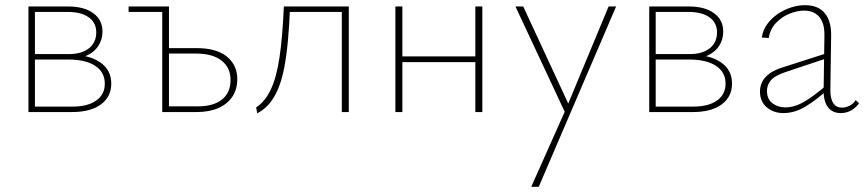

<svg xmlns="http://www.w3.org/2000/svg" viewBox="-20 -433 3344 742"><path d="M90 0V-408H243Q305 -408 340.5 -382Q376 -356 376 -311Q376 -280 360 -255.5Q344 -231 314.5 -218Q285 -205 244 -205L247 -222Q323 -222 366.5 -192.5Q410 -163 410 -110Q410 -59 370 -29.5Q330 0 259 0ZM115 -21H259Q319 -21 352 -44.5Q385 -68 385 -110Q385 -154 348 -178.5Q311 -203 243 -203H106V-224H246Q296 -224 324 -246.5Q352 -269 352 -308Q352 -345 323 -366Q294 -387 240 -387H115Z M607 0V-408H633V-22H745Q805 -22 838 -48.5Q871 -75 871 -124Q871 -172 836 -199Q801 -226 738 -226H624V-247H741Q778 -247 807 -239Q836 -231 856 -215Q876 -199 886.5 -177Q897 -155 897 -127Q897 -88 878 -59.5Q859 -31 824 -15.5Q789 0 740 0ZM477 -387V-408H620V-387Z M974 5 970 -18Q1005 -41 1027 -88Q1049 -135 1060.5 -213.5Q1072 -292 1077 -408H1101Q1098 -333 1092.5 -274Q1087 -215 1078 -169Q1069 -123 1054.5 -89Q1040 -55 1020.5 -32Q1001 -9 974 5ZM1301 0V-408H1328V0ZM1091 -387V-408H1313V-387Z M1817 0V-408H1844V0ZM1508 0V-408H1535V0ZM1521 -193V-215H1830V-193Z M2167 9 1972 -408H2002L2182 -20ZM2332 -408H2361L2062 289H2033L2169 -16Z M2489 0V-408H2642Q2704 -408 2739.5 -382Q2775 -356 2775 -311Q2775 -280 2759 -255.5Q2743 -231 2713.5 -218Q2684 -205 2643 -205L2646 -222Q2722 -222 2765.5 -192.5Q2809 -163 2809 -110Q2809 -59 2769 -29.5Q2729 0 2658 0ZM2514 -21H2658Q2718 -21 2751 -44.5Q2784 -68 2784 -110Q2784 -154 2747 -178.5Q2710 -203 2642 -203H2505V-224H2645Q2695 -224 2723 -246.5Q2751 -269 2751 -308Q2751 -345 2722 -366Q2693 -387 2639 -387H2514Z M3229 4Q3197 4 3179.5 -19Q3162 -42 3163 -87L3166 -293Q3167 -327 3157.5 -349Q3148 -371 3130 -381.5Q3112 -392 3088 -392Q3061 -392 3031 -380Q3001 -368 2978.5 -344Q2956 -320 2951 -286L2924 -288Q2928 -316 2944.5 -339Q2961 -362 2985 -378.5Q3009 -395 3036.5 -404Q3064 -413 3091 -413Q3142 -413 3167.5 -382Q3193 -351 3192 -295L3189 -84Q3189 -51 3200.5 -34Q3212 -17 3234 -17Q3248 -17 3262.5 -24Q3277 -31 3287 -46L3300 -34Q3287 -16 3269 -6Q3251 4 3229 4ZM3008 4Q2969 4 2943 -18.5Q2917 -41 2917 -79Q2917 -100 2926 -117.5Q2935 -135 2955 -149.5Q2975 -164 3009 -174L3177 -228L3182 -210L3017 -155Q2973 -140 2958.5 -122Q2944 -104 2944 -82Q2944 -50 2965 -34Q2986 -18 3015 -18Q3051 -18 3089 -40.5Q3127 -63 3173 -103L3179 -87Q3138 -49 3095 -22.5Q3052 4 3008 4Z"/></svg>

Font: Ysabeau Office Thin
Style: Regular
Weight: 250
Designer: Christian Thalmann (Catharsis Fonts)
Version: Version 2.001;gftools[0.9.30]; featfreeze: tnum,lnum,ss02